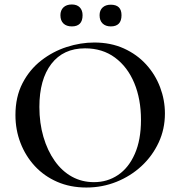

<svg xmlns="http://www.w3.org/2000/svg" viewBox="-20 -826 806 858"><path d="M366 12Q294 12 235.5 -13.5Q177 -39 135.5 -84Q94 -129 71.5 -187.5Q49 -246 49 -312Q49 -393 80.5 -454Q112 -515 164 -555.5Q216 -596 278 -616Q340 -636 401 -636Q475 -636 533.5 -609.5Q592 -583 633 -538Q674 -493 695.5 -436Q717 -379 717 -319Q717 -249 689 -189Q661 -129 612.5 -84Q564 -39 500.5 -13.5Q437 12 366 12ZM400 -12Q460 -12 507.5 -44Q555 -76 582.5 -138.5Q610 -201 610 -290Q610 -383 580 -455Q550 -527 494 -568.5Q438 -610 360 -610Q263 -610 209.5 -540.5Q156 -471 156 -348Q156 -276 174 -214.5Q192 -153 224.5 -107Q257 -61 301.5 -36.5Q346 -12 400 -12ZM301 -708Q277 -708 263.5 -721Q250 -734 250 -758Q250 -780 263.5 -793Q277 -806 301 -806Q324 -806 336.5 -793Q349 -780 349 -758Q349 -708 301 -708ZM475 -708Q452 -708 438.5 -721Q425 -734 425 -758Q425 -780 438.5 -792.5Q452 -805 475 -805Q523 -805 523 -758Q523 -708 475 -708Z"/></svg>

Font: Cormorant Light SemiBold
Style: Regular
Weight: 600
Version: Version 4.000